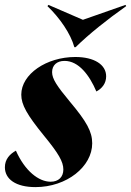

<svg xmlns="http://www.w3.org/2000/svg" viewBox="-35 -753 536 785"><path d="M52 -366C52 -325 75 -284 145 -198C204 -126 224 -92 224 -60C224 -29 204 -10 172 -10C123 -10 67 -54 30 -137C5 -123 -15 -102 -15 -69C-15 -21 29 12 110 12C238 12 342 -72 342 -167C342 -215 319 -256 251 -337C197 -402 178 -431 178 -458C178 -486 197 -504 229 -504C287 -504 331 -445 359 -379C382 -391 399 -412 399 -441C399 -489 350 -520 273 -520C155 -520 52 -450 52 -366ZM159 -728C210 -679 254 -615 269 -560H274C328 -613 403 -673 481 -728L478 -733L304 -672L163 -733Z"/></svg>

Font: Nyght Serif Bold Italic
Style: Regular
Weight: 700
Italic angle: -16°
Designer: Maksym Kobuzan
Version: Version 0.410;Glyphs 3.1.2 (3151)